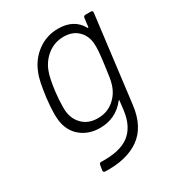

<svg xmlns="http://www.w3.org/2000/svg" viewBox="-171 -620 855 927"><g transform="rotate(-30 257.0 -156.5)"><path d="M439 -504H471Q480 -504 480 -494L420 -11Q406 102 334 153Q262 204 142 199Q133 197 134 188L139 159Q139 155 142 152Q145 149 150 149Q253 153 305.5 113.5Q358 74 369 -12L375 -62Q376 -65 374.5 -65.5Q373 -66 371 -64Q317 5 229 5Q166 5 123 -30.5Q80 -66 72 -128Q70 -150 70 -164Q70 -200 76 -251Q82 -296 88 -326Q94 -356 104 -380Q127 -439 177 -475.5Q227 -512 291 -512Q380 -512 417 -444Q418 -442 420 -443Q422 -444 422 -446L428 -494Q430 -504 439 -504ZM399 -252Q405 -298 406.5 -320Q408 -342 407 -359Q405 -405 375 -435Q345 -465 295 -465Q244 -465 205.5 -435Q167 -405 150 -359Q137 -326 128 -253Q123 -209 123 -174Q123 -153 124 -147Q129 -101 160.5 -71Q192 -41 243 -41Q294 -41 330.5 -71Q367 -101 381 -147Q386 -162 389.5 -184Q393 -206 399 -252Z"/></g></svg>

Font: Barlow Light
Style: Italic
Weight: 300
Italic angle: -7°
Designer: Jeremy Tribby
Foundry: Tribby Type
Version: Version 1.408